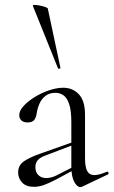

<svg xmlns="http://www.w3.org/2000/svg" viewBox="-20 -751 461 779"><path d="M314.2 6Q310.2 8 305.8 8Q292.6 8 281 -13.6Q269.4 -35.2 269.4 -76.2V-255Q269.4 -302 260.8 -328Q252.2 -354 237.6 -364.2Q223 -374.4 204.8 -374.4Q180.2 -374.4 164.2 -361.7Q148.2 -349 140 -330.1Q131.8 -311.2 129 -291.8Q127.6 -278 120.2 -266.1Q112.8 -254.2 91.6 -254.2Q76.2 -254.2 67.2 -262Q58.2 -269.8 58.2 -284Q58.2 -302 76 -321.3Q93.8 -340.6 121.3 -357.5Q148.8 -374.4 179.6 -384.7Q210.4 -395 236.6 -395Q275 -395 300 -368.5Q325 -342 325 -285V-108Q325 -73.4 333.9 -57Q342.8 -40.6 363.4 -40.6Q381.4 -40.6 413.2 -54Q418 -56 420.1 -50.5Q422.2 -45 417.2 -43ZM117.8 7Q86 7 69.8 -10.3Q53.6 -27.6 53.6 -51.4Q53.6 -79.4 75.9 -95.7Q98.2 -112 148.2 -129.4L279.4 -175.8L281.8 -164.8L165.6 -120.6Q142.6 -112.2 133.1 -101Q123.6 -89.8 123.6 -72.8Q123.6 -51.8 136 -40.2Q148.4 -28.6 167.2 -28.6Q177.6 -28.6 187.9 -31.3Q198.2 -34 207.8 -38.6L293.2 -82.2L295 -70L208.2 -23Q178.4 -7.6 158 -0.3Q137.6 7 117.8 7ZM113.4 -727Q112.4 -731 120.8 -731Q129.2 -731 141.6 -728.5Q154 -726 163.9 -722.5Q173.8 -719 174 -716L225.2 -476Q226.8 -474 221.5 -472.5Q216.2 -471 215.2 -474Z"/></svg>

Font: Cormorant Light
Style: Regular
Weight: 300
Designer: Christian Thalmann (Catharsis Fonts)
Foundry: Catharsis Fonts
Version: Version 4.000